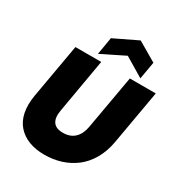

<svg xmlns="http://www.w3.org/2000/svg" viewBox="-219 -1102 1172 1256"><g transform="rotate(30 367.0 -474.5)"><path d="M55.2 -295.9 127 -705.1H321.8L251 -295.9Q240.7 -240.2 261.2 -209.2Q281.7 -178.2 335.9 -178.2Q390.1 -178.2 422.9 -209.2Q455.6 -240.2 465.8 -295.9L538.1 -705.1H733.9L662.1 -295.9Q648.9 -220.7 615 -162.1Q581.1 -103.5 533 -66.9Q484.9 -30.3 426.3 -11.7Q367.7 6.8 301.8 6.8Q237.3 6.8 186.5 -12.2Q135.7 -31.2 101.3 -69.1Q66.9 -106.9 54.7 -163.8Q42.5 -220.7 55.2 -295.9ZM620.1 -871.1 597.2 -740.2 452.1 -827.1 276.9 -740.2 298.8 -871.1 475.1 -956.1Z"/></g></svg>

Font: Poppins ExtraBold
Style: Italic
Weight: 800
Italic angle: -10°
Designer: Ninad Kale (Devanagari), Jonny Pinhorn (Latin)
Foundry: Indian Type Foundry
Version: Version 3.200;PS 1.000;hotconv 16.6.54;makeotf.lib2.5.65590